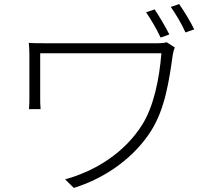

<svg xmlns="http://www.w3.org/2000/svg" viewBox="-20 -874 1040 941"><path d="M738 -828 696 -814C719 -780 749 -730 767 -690L810 -705C791 -743 760 -795 738 -828ZM858 -854 817 -840C841 -806 870 -758 889 -715L932 -730C912 -771 881 -821 858 -854ZM837 -641 797 -667C785 -663 767 -662 753 -662C705 -662 248 -662 218 -662C177 -662 145 -662 121 -664C123 -645 124 -628 124 -607C124 -568 124 -419 124 -392C124 -378 124 -360 122 -339H179C177 -360 177 -378 177 -392C177 -419 177 -585 177 -613C248 -613 718 -613 771 -613C761 -488 734 -351 674 -258C590 -128 454 -38 299 5L342 47C503 -3 640 -106 720 -232C789 -340 809 -480 827 -607C828 -614 833 -634 837 -641Z"/></svg>

Font: Noto Sans TC Light
Style: Regular
Weight: 300
Designer: Ryoko NISHIZUKA 西塚涼子 (kana, bopomofo & ideographs); Paul D. Hunt (Latin, Greek & Cyrillic); Sandoll Communications 산돌커뮤니
Foundry: Adobe
Version: Version 2.004;hotconv 1.0.118;makeotfexe 2.5.65603